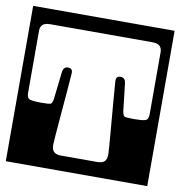

<svg xmlns="http://www.w3.org/2000/svg" viewBox="-93 -674 716 762"><g transform="rotate(10 265.0 -293.0)"><path d="M-20 -606H550V20H-20ZM61 -546Q37 -546 28.5 -536.8Q20 -527.5 20 -513V-262Q20 -240.5 33.5 -236.8Q47 -233 77 -233Q110 -233 116 -235.8Q122 -238.5 125 -255L138 -368Q141 -389 159 -389Q178.5 -389 177 -368Q174.5 -331.5 170.5 -284.8Q166.5 -238 162.8 -193.5Q159 -149 156.5 -117Q154 -85 154 -78Q154 -57 163.2 -48.5Q172.5 -40 192 -40H338Q357.5 -40 366.8 -48.5Q376 -57 376 -78Q376 -85 373.5 -117Q371 -149 367.2 -193.5Q363.5 -238 359.5 -284.8Q355.5 -331.5 353 -368Q351.5 -389 371 -389Q389 -389 392 -368L405 -255Q408 -238.5 414 -235.8Q420 -233 453 -233Q483 -233 496.5 -236.8Q510 -240.5 510 -262V-513Q510 -527.5 501.5 -536.8Q493 -546 469 -546Z"/></g></svg>

Font: Honk Rounded
Style: Regular
Weight: 400
Designer: Noopur Datye & Yesha Goshar
Foundry: Ek Type
Version: Version 1.000